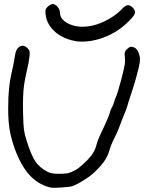

<svg xmlns="http://www.w3.org/2000/svg" viewBox="-20 -918 725 939"><path d="M329.6 -721.2Q275.4 -735.8 241.7 -769.5Q208.5 -802.7 203.1 -846.2Q201.2 -863.3 202.6 -870.1Q204.6 -876.5 213.4 -885.3Q218.8 -890.6 225.6 -894.5Q232.9 -898.4 237.3 -898.4Q249 -898.4 260.7 -885.3Q272.9 -871.6 272.9 -858.9Q272.9 -819.3 322.3 -798.8Q351.1 -787.1 383.8 -787.1Q407.2 -787.1 433.1 -793Q472.7 -802.2 512.7 -825.2Q552.7 -848.1 578.6 -876Q592.8 -891.6 604.5 -892.6Q616.2 -893.6 628.9 -880.9Q640.6 -869.1 640.6 -858.4Q640.6 -855 639.6 -852.1Q635.3 -838.4 603.5 -808.1Q546.4 -752.9 469.2 -728.5Q423.3 -714.4 382.8 -714.4Q367.2 -714.4 352.1 -716.3Q340.3 -718.3 329.6 -721.2ZM221.7 -2Q163.1 -18.1 122.1 -64.5Q81.1 -110.4 51.3 -192.9Q33.7 -243.2 26.9 -285.2Q20 -326.7 20 -387.7Q20 -445.3 24.4 -486.3Q28.3 -526.9 40 -576.2Q43.9 -594.7 47.9 -614.7Q51.8 -635.3 53.2 -645.5Q57.1 -678.7 76.2 -689.9Q83.5 -694.3 90.8 -694.3Q98.1 -694.3 105 -689.9Q105.5 -689.9 106 -689.5Q110.4 -686.5 114.7 -682.1Q123 -673.8 124.5 -667Q126 -660.2 124 -640.1Q122.6 -627.9 119.1 -607.9Q115.2 -587.9 111.3 -571.8Q98.6 -519.5 94.7 -474.6Q92.3 -444.8 92.3 -405.3Q92.3 -385.3 92.8 -363.3Q94.2 -304.7 97.2 -283.2Q100.1 -261.2 111.3 -226.6Q132.3 -159.7 152.8 -128.9Q173.3 -98.6 210 -79.1Q222.7 -72.3 234.9 -70.3Q247.1 -67.9 268.1 -67.9Q299.8 -68.4 312.5 -70.8Q324.7 -73.7 347.2 -85.4Q362.8 -93.3 385.7 -114.3Q408.7 -134.8 425.3 -155.8Q444.3 -180.2 451.2 -207Q458 -233.9 472.2 -262.7Q483.4 -286.1 491.2 -303.2Q499 -320.3 504.4 -333Q516.6 -361.8 518.6 -371.6Q521 -381.3 525.9 -389.6Q529.8 -396 533.7 -406.2Q537.6 -416 539.6 -423.3Q541 -432.1 547.4 -444.8Q553.7 -457.5 572.8 -527.8Q585.9 -578.6 589.4 -599.1Q591.8 -611.3 591.8 -623Q591.8 -630.4 590.8 -636.7Q588.9 -655.3 590.3 -662.1Q591.8 -668.5 600.6 -677.2Q610.8 -687.5 619.1 -689Q627.9 -690.4 639.6 -684.1Q649.4 -679.2 657.2 -661.6Q664.6 -644 664.6 -627.4Q664.6 -613.3 658.7 -587.9Q652.8 -562.5 644.5 -533.7Q632.3 -490.7 618.7 -450.7Q605.5 -411.1 603 -400.4Q600.1 -389.6 596.2 -379.4Q592.3 -369.1 589.8 -364.7Q589.4 -364.7 581.1 -343.3Q572.3 -321.8 560.1 -288.1Q556.2 -277.3 548.8 -262.2Q542 -246.6 535.6 -234.9Q523.4 -211.4 510.3 -168.9Q496.6 -126.5 438.5 -72.3Q422.9 -57.6 393.6 -39.1Q364.3 -20 339.4 -9.3Q327.6 -3.9 281.2 -1Q261.2 0.5 247.6 0.5Q229 0.5 221.7 -2Z"/></svg>

Font: Casuwalt
Style: Regular
Weight: 400
Designer: Walter E Stewart
Version: 0.1